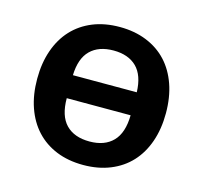

<svg xmlns="http://www.w3.org/2000/svg" viewBox="-84 -621 768 726"><g transform="rotate(15 300.0 -258.0)"><path d="M300 12Q241 12 194.5 -7Q148 -26 115.5 -61Q83 -96 65.5 -146Q48 -196 48 -258Q48 -320 65.5 -370Q83 -420 115.5 -455Q148 -490 194.5 -509Q241 -528 300 -528Q358 -528 405 -509Q452 -490 484.5 -455Q517 -420 534.5 -370Q552 -320 552 -258Q552 -196 534.5 -146Q517 -96 484.5 -61Q452 -26 405 -7Q358 12 300 12ZM300 -80Q359 -80 391.5 -113.5Q424 -147 425 -216H175Q175 -147 207.5 -113.5Q240 -80 300 -80ZM300 -436Q242 -436 209.5 -404Q177 -372 175 -306H425Q423 -372 390.5 -404Q358 -436 300 -436Z"/></g></svg>

Font: IBM Plex Mono SmBld
Style: Regular
Weight: 600
Monospace: yes
Designer: Mike Abbink, Paul van der Laan, Pieter van Rosmalen
Foundry: Bold Monday
Version: Version 2.3